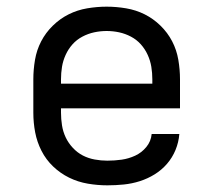

<svg xmlns="http://www.w3.org/2000/svg" viewBox="-20 -548 640 576"><path d="M302 8Q273 8 243.5 3Q214 -2 187.5 -15Q161 -28 139.5 -48.5Q118 -69 104.5 -95.5Q91 -122 85.5 -151Q80 -180 80 -210V-310Q80 -339 85 -368.5Q90 -398 103.5 -424Q117 -450 138.5 -471Q160 -492 186 -505Q212 -518 241.5 -523Q271 -528 300 -528Q329 -528 358.5 -523Q388 -518 414 -505Q440 -492 461.5 -471Q483 -450 496.5 -424Q510 -398 515 -368.5Q520 -339 520 -310V-223H163V-210Q163 -191 166 -172Q169 -153 177 -136Q185 -119 198.5 -104.5Q212 -90 228.5 -81.5Q245 -73 264 -69.5Q283 -66 302 -66Q324 -66 345 -69Q366 -72 385.5 -81Q405 -90 419 -107Q433 -124 435 -146H518Q516 -121 506.5 -98Q497 -75 481 -56.5Q465 -38 444 -25Q423 -12 399.5 -4.5Q376 3 351.5 5.5Q327 8 302 8ZM163 -297H437V-310Q437 -329 434 -347.5Q431 -366 423 -383.5Q415 -401 402.5 -415Q390 -429 373 -438Q356 -447 337.5 -451Q319 -455 300 -455Q281 -455 262.5 -451Q244 -447 227 -438Q210 -429 197.5 -415Q185 -401 177 -383.5Q169 -366 166 -347.5Q163 -329 163 -310Z"/></svg>

Font: Iosevka Fixed Extended
Style: Regular
Weight: 400
Width: 7
Monospace: yes
Designer: Belleve Invis
Foundry: Belleve Invis
Version: Version 24.1.1; ttfautohint (v1.8.4)